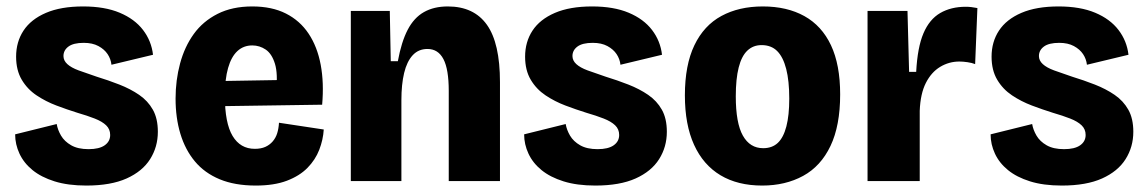

<svg xmlns="http://www.w3.org/2000/svg" viewBox="-20 -562 3560 596"><path d="M248 14Q191 14 149.5 1Q108 -12 81 -34Q54 -56 40.5 -85Q27 -114 27 -145L156 -177Q159 -159 169.5 -141Q180 -123 201 -111Q222 -99 255 -99Q288 -99 305 -111Q322 -123 322 -143Q322 -161 309.5 -173Q297 -185 274 -194Q251 -203 220 -212Q188 -222 155 -234.5Q122 -247 93.5 -266Q65 -285 47.5 -314.5Q30 -344 30 -386Q30 -432 53 -467Q76 -502 122.5 -522Q169 -542 238 -542Q305 -542 351.5 -522.5Q398 -503 424 -469Q450 -435 455 -392L326 -361Q324 -379 314 -394Q304 -409 285.5 -419Q267 -429 240 -429Q208 -429 192.5 -417.5Q177 -406 177 -388Q177 -374 189 -363Q201 -352 224 -343.5Q247 -335 280 -324Q316 -313 350.5 -299.5Q385 -286 412 -267.5Q439 -249 454.5 -221.5Q470 -194 470 -153Q470 -106 446 -68Q422 -30 373 -8Q324 14 248 14Z M774 14Q709 14 662 -5.5Q615 -25 585 -61Q555 -97 540 -146.5Q525 -196 525 -256Q525 -313 539 -365Q553 -417 581.5 -456.5Q610 -496 655.5 -519Q701 -542 763 -542Q824 -542 867.5 -520Q911 -498 938 -457.5Q965 -417 975.5 -361Q986 -305 980 -237L637 -232V-310L874 -314L837 -279Q843 -333 833.5 -364Q824 -395 805 -408Q786 -421 763 -421Q736 -421 717 -403.5Q698 -386 688 -351Q678 -316 678 -264Q678 -180 702 -140Q726 -100 771 -100Q790 -100 803.5 -106Q817 -112 826.5 -123Q836 -134 840.5 -148.5Q845 -163 846 -181L985 -160Q983 -128 971 -97Q959 -66 934.5 -41Q910 -16 870.5 -1Q831 14 774 14Z M1069 0V-324V-528H1190L1193 -372H1215Q1226 -432 1245.5 -469.5Q1265 -507 1296 -524.5Q1327 -542 1370 -542Q1451 -542 1491.5 -485Q1532 -428 1532 -307V0H1373V-280Q1373 -347 1356.5 -378.5Q1340 -410 1307 -410Q1279 -410 1261 -390.5Q1243 -371 1234.5 -335.5Q1226 -300 1226 -251V0Z M1828 14Q1771 14 1729.5 1Q1688 -12 1661 -34Q1634 -56 1620.5 -85Q1607 -114 1607 -145L1736 -177Q1739 -159 1749.5 -141Q1760 -123 1781 -111Q1802 -99 1835 -99Q1868 -99 1885 -111Q1902 -123 1902 -143Q1902 -161 1889.5 -173Q1877 -185 1854 -194Q1831 -203 1800 -212Q1768 -222 1735 -234.5Q1702 -247 1673.5 -266Q1645 -285 1627.5 -314.5Q1610 -344 1610 -386Q1610 -432 1633 -467Q1656 -502 1702.5 -522Q1749 -542 1818 -542Q1885 -542 1931.5 -522.5Q1978 -503 2004 -469Q2030 -435 2035 -392L1906 -361Q1904 -379 1894 -394Q1884 -409 1865.5 -419Q1847 -429 1820 -429Q1788 -429 1772.5 -417.5Q1757 -406 1757 -388Q1757 -374 1769 -363Q1781 -352 1804 -343.5Q1827 -335 1860 -324Q1896 -313 1930.5 -299.5Q1965 -286 1992 -267.5Q2019 -249 2034.5 -221.5Q2050 -194 2050 -153Q2050 -106 2026 -68Q2002 -30 1953 -8Q1904 14 1828 14Z M2346 14Q2270 14 2216.5 -18Q2163 -50 2134.5 -112.5Q2106 -175 2106 -266Q2106 -360 2135.5 -421.5Q2165 -483 2219.5 -512.5Q2274 -542 2348 -542Q2423 -542 2477 -512Q2531 -482 2559.5 -421.5Q2588 -361 2588 -269Q2588 -172 2558 -109Q2528 -46 2473 -16Q2418 14 2346 14ZM2349 -102Q2377 -102 2394.5 -118.5Q2412 -135 2421 -169.5Q2430 -204 2430 -256Q2430 -311 2420.5 -348Q2411 -385 2392.5 -403.5Q2374 -422 2344 -422Q2318 -422 2300 -405Q2282 -388 2273 -352.5Q2264 -317 2264 -263Q2264 -180 2286 -141Q2308 -102 2349 -102Z M2673 0V-266V-528H2797L2802 -339H2824Q2828 -415 2846.5 -458.5Q2865 -502 2898.5 -521.5Q2932 -541 2978 -541Q2986 -541 2995 -540Q3004 -539 3014 -537L3007 -363Q2997 -367 2983 -369Q2969 -371 2958 -371Q2926 -371 2898.5 -354.5Q2871 -338 2854 -304.5Q2837 -271 2835 -218V0Z M3276 14Q3219 14 3177.5 1Q3136 -12 3109 -34Q3082 -56 3068.5 -85Q3055 -114 3055 -145L3184 -177Q3187 -159 3197.5 -141Q3208 -123 3229 -111Q3250 -99 3283 -99Q3316 -99 3333 -111Q3350 -123 3350 -143Q3350 -161 3337.5 -173Q3325 -185 3302 -194Q3279 -203 3248 -212Q3216 -222 3183 -234.5Q3150 -247 3121.5 -266Q3093 -285 3075.5 -314.5Q3058 -344 3058 -386Q3058 -432 3081 -467Q3104 -502 3150.5 -522Q3197 -542 3266 -542Q3333 -542 3379.5 -522.5Q3426 -503 3452 -469Q3478 -435 3483 -392L3354 -361Q3352 -379 3342 -394Q3332 -409 3313.5 -419Q3295 -429 3268 -429Q3236 -429 3220.5 -417.5Q3205 -406 3205 -388Q3205 -374 3217 -363Q3229 -352 3252 -343.5Q3275 -335 3308 -324Q3344 -313 3378.5 -299.5Q3413 -286 3440 -267.5Q3467 -249 3482.5 -221.5Q3498 -194 3498 -153Q3498 -106 3474 -68Q3450 -30 3401 -8Q3352 14 3276 14Z"/></svg>

Font: Bricolage Grotesque 96pt ExtraBold SemiCondensed ExtraBold
Style: Regular
Weight: 800
Width: 4
Version: Version 1.001;gftools[0.9.33.dev8+g029e19f]